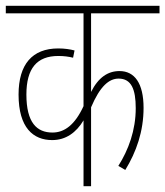

<svg xmlns="http://www.w3.org/2000/svg" viewBox="-20 -642 570 662"><path d="M530 -596V-622H0V-596H268V-276C238 -211 202 -185 161 -185C107 -185 71 -219 71 -316C71 -406 107 -449 181 -449C200 -449 216 -447 232 -443L237 -468C222 -472 203 -475 181 -475C91 -475 44 -420 44 -316C44 -201 95 -159 160 -159C207 -159 243 -185 268 -227V0H294V-272C325 -345 356 -371 389 -371C433 -371 448 -334 448 -269C448 -193 423 -125 388 -70L412 -56C450 -118 475 -189 475 -270C475 -355 444 -397 392 -397C352 -397 319 -375 294 -325V-596Z"/></svg>

Font: Noto Sans Devanagari ExtraCondensed Thin
Style: Regular
Weight: 100
Width: 2
Designer: Jelle Bosma - Monotype Design Team
Foundry: Monotype Imaging Inc.
Version: Version 2.004